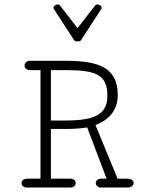

<svg xmlns="http://www.w3.org/2000/svg" viewBox="-20 -846 645 866"><path d="M329.6 -659.2C335.9 -659.2 342.8 -660.6 345.2 -664.6L435.1 -802.7C437.5 -805.2 438.5 -808.6 438.5 -811C438.5 -818.8 429.2 -825.7 420.4 -825.7C416.5 -825.7 411.6 -825.2 409.2 -821.3L329.6 -719.2L250.5 -821.3C248 -825.2 243.2 -825.7 239.3 -825.7C230.5 -825.7 221.2 -818.8 221.2 -811C221.2 -808.6 222.2 -805.2 224.6 -802.7L314.5 -664.6C316.9 -660.6 323.2 -659.2 329.6 -659.2ZM321.3 -20C321.3 -30.3 313.5 -40 297.4 -40H209.5V-264.6H294.9C317.9 -264.6 366.2 -269 373 -271.5L460.9 -40H436C419.9 -40 412.1 -30.3 412.1 -20.5C412.1 -10.3 420.4 0 437 0H551.8C574.7 0 582.5 -10.3 582.5 -20.5C582.5 -30.3 575.7 -40 551.3 -40H510.3L410.6 -282.2C461.4 -300.8 511.2 -341.3 511.2 -416.5C511.2 -548.8 413.6 -571.8 272 -571.8H115.7C99.1 -571.8 90.8 -561 90.8 -550.3C90.8 -540 99.1 -529.8 115.2 -529.8H162.6V-40H101.6C85.4 -40 77.1 -30.3 77.1 -20C77.1 -10.3 85.4 0 102.1 0H296.9C313.5 0 321.3 -10.3 321.3 -20ZM209.5 -302.2V-529.8H271.5C409.2 -529.8 464.4 -512.7 464.4 -413.1C464.4 -315.9 382.8 -302.2 261.7 -302.2Z"/></svg>

Font: Cutive Mono
Style: Regular
Weight: 400
Monospace: yes
Designer: Vernon Adams
Foundry: Vernon Adams
Version: Version 1.002